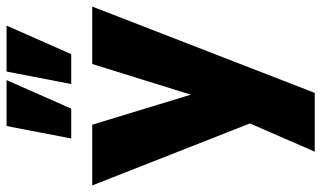

<svg xmlns="http://www.w3.org/2000/svg" viewBox="-227 -582 979 585"><g transform="rotate(-90 262.5 -289.5)"><path d="M93 180 196 -57V26L-10 -498H175L275 -170H258L360 -498H535L272 180ZM299 -562 337 -759H477L390 -562ZM133 -562 171 -759H311L224 -562Z"/></g></svg>

Font: Nunito Sans 10pt SemiCondensed Black
Style: Regular
Weight: 900
Width: 4
Designer: Vernon Adams
Foundry: Vernon Adams
Version: Version 3.101;gftools[0.9.27]